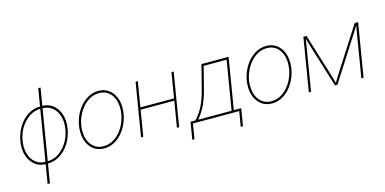

<svg xmlns="http://www.w3.org/2000/svg" viewBox="-84 -1203 3774 1883"><g transform="rotate(-15 1803.5 -262.0)"><path d="M239.7 11.2Q177.2 11.2 131.6 -25.6Q85.9 -62.5 65.4 -126Q44.9 -189.5 58.1 -269Q71.8 -349.1 111.1 -412.1Q150.4 -475.1 207.8 -512Q265.1 -548.8 332.5 -548.8H356Q418.5 -548.8 464.1 -512Q509.8 -475.1 530.3 -412.1Q550.8 -349.1 537.6 -269Q524.4 -189.5 484.9 -126Q445.3 -62.5 387.9 -25.6Q330.6 11.2 263.2 11.2ZM243.7 -11.2H267.1Q325.7 -11.2 377.4 -44.9Q429.2 -78.6 466.1 -137Q502.9 -195.3 515.1 -269Q527.3 -342.3 509.5 -400.4Q491.7 -458.5 450.9 -492.4Q410.2 -526.4 352.1 -526.4H328.6Q270.5 -526.4 218.5 -492.4Q166.5 -458.5 129.6 -400.4Q92.8 -342.3 80.6 -269Q68.4 -195.3 85.9 -137Q103.5 -78.6 144.3 -44.9Q185.1 -11.2 243.7 -11.2ZM208 204.1 362.3 -727.5H385.7L231.4 204.1Z M835.4 11.2Q778.8 11.2 736.8 -17.1Q694.8 -45.4 671.6 -95Q648.4 -144.5 648.4 -209Q648.4 -271.5 668.9 -331.8Q689.5 -392.1 726.8 -440.9Q764.2 -489.7 814.7 -519.3Q865.2 -548.8 925.3 -548.8Q981.4 -548.8 1023.2 -520.5Q1064.9 -492.2 1087.9 -442.6Q1110.8 -393.1 1110.8 -329.1Q1110.8 -267.1 1090.6 -206.5Q1070.3 -146 1033.2 -96.9Q996.1 -47.9 945.6 -18.3Q895 11.2 835.4 11.2ZM835.9 -11.2Q891.1 -11.2 937.3 -39.1Q983.4 -66.9 1017.3 -112.8Q1051.3 -158.7 1069.8 -215.1Q1088.4 -271.5 1088.4 -328.1Q1088.4 -386.7 1068.6 -431.4Q1048.8 -476.1 1012 -501.2Q975.1 -526.4 924.8 -526.4Q871.6 -526.4 825.7 -499.8Q779.8 -473.1 745.1 -427.7Q710.4 -382.3 690.7 -325.9Q670.9 -269.5 670.9 -210Q670.9 -121.6 715.6 -66.4Q760.3 -11.2 835.9 -11.2Z M1633.8 -285.6 1629.9 -263.2H1269.5L1273.4 -285.6ZM1323.2 -541 1233.9 0H1211.4L1300.8 -541ZM1687.5 -541 1598.1 0H1575.7L1665 -541Z M1690.4 153.3 1719.7 -22.5H1769.5Q1793 -47.4 1813 -75.9Q1833 -104.5 1849.9 -137.9Q1866.7 -171.4 1880.6 -210Q1894.5 -248.5 1905.8 -293L1969.7 -541H2245.1L2159.2 -22.5H2234.4L2205.1 153.3H2182.6L2208 0H1738.3L1712.9 153.3ZM1797.9 -22.5H2136.7L2218.8 -518.6H1986.3L1928.2 -293Q1906.2 -206.1 1875 -141.8Q1843.8 -77.6 1797.9 -22.5Z M2539.1 11.2Q2482.4 11.2 2440.4 -17.1Q2398.4 -45.4 2375.2 -95Q2352.1 -144.5 2352.1 -209Q2352.1 -271.5 2372.6 -331.8Q2393.1 -392.1 2430.4 -440.9Q2467.8 -489.7 2518.3 -519.3Q2568.8 -548.8 2628.9 -548.8Q2685.1 -548.8 2726.8 -520.5Q2768.6 -492.2 2791.5 -442.6Q2814.5 -393.1 2814.5 -329.1Q2814.5 -267.1 2794.2 -206.5Q2773.9 -146 2736.8 -96.9Q2699.7 -47.9 2649.2 -18.3Q2598.6 11.2 2539.1 11.2ZM2539.6 -11.2Q2594.7 -11.2 2640.9 -39.1Q2687 -66.9 2720.9 -112.8Q2754.9 -158.7 2773.4 -215.1Q2792 -271.5 2792 -328.1Q2792 -386.7 2772.2 -431.4Q2752.4 -476.1 2715.6 -501.2Q2678.7 -526.4 2628.4 -526.4Q2575.2 -526.4 2529.3 -499.8Q2483.4 -473.1 2448.7 -427.7Q2414.1 -382.3 2394.3 -325.9Q2374.5 -269.5 2374.5 -210Q2374.5 -121.6 2419.2 -66.4Q2463.9 -11.2 2539.6 -11.2Z M2915 0 3004.4 -541H3036.6L3167.5 -117.2Q3171.4 -105 3175 -92Q3178.7 -79.1 3182.4 -66.7Q3186 -54.2 3189.9 -41.5Q3193.8 -28.8 3197.8 -16.1H3190.9Q3199.2 -28.8 3207 -41.5Q3214.8 -54.2 3222.7 -66.7Q3230.5 -79.1 3238.3 -92Q3246.1 -105 3254.4 -117.2L3525.4 -541H3560.1L3470.7 0H3448.2L3514.2 -400.4Q3516.6 -415.5 3519.3 -430.9Q3522 -446.3 3524.7 -461.4Q3527.3 -476.6 3530 -491.9Q3532.7 -507.3 3535.6 -522.5H3538.6Q3526.4 -502.4 3513.4 -481.9Q3500.5 -461.4 3487.8 -441.4Q3475.1 -421.4 3461.9 -400.9L3205.1 0H3180.7L3056.6 -400.9Q3050.3 -421.4 3044.2 -441.4Q3038.1 -461.4 3032.2 -481.9Q3026.4 -502.4 3020.5 -522.5H3023.4Q3021 -507.3 3018.6 -491.9Q3016.1 -476.6 3013.7 -461.4Q3011.2 -446.3 3008.5 -430.9Q3005.9 -415.5 3003.4 -400.4L2937.5 0Z"/></g></svg>

Font: Inter 17pt Thin
Style: Italic
Weight: 250
Italic angle: -9.3988°
Version: Version 4.001;git-66647c0bb